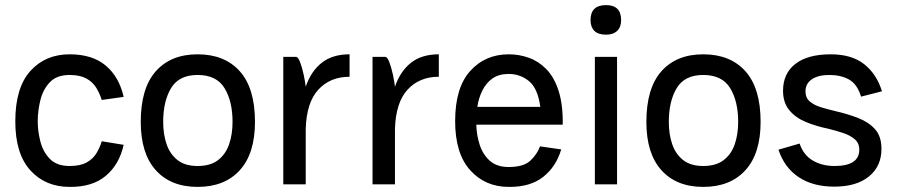

<svg xmlns="http://www.w3.org/2000/svg" viewBox="-20 -723 3517 753"><path d="M253 10Q158 10 99 -55Q40 -120 40 -247Q40 -379 99 -444.5Q158 -510 253 -510Q342 -510 394.5 -466Q447 -422 465 -343L379 -331Q371 -357 357 -379.5Q343 -402 318 -415.5Q293 -429 253 -429Q203 -429 176 -401Q149 -373 138.5 -331Q128 -289 128 -247Q128 -208 138.5 -167.5Q149 -127 176 -99.5Q203 -72 253 -72Q295 -72 320 -86Q345 -100 358.5 -122.5Q372 -145 379 -169L465 -155Q448 -78 395 -33.5Q342 11 253 10Z M532 -245Q532 -377 591 -443.5Q650 -510 755 -510Q861 -510 920.5 -443.5Q980 -377 980 -245Q980 -121 920.5 -55.5Q861 10 755 10Q650 10 591 -55.5Q532 -121 532 -245ZM755 -72Q805 -72 835 -95Q865 -118 878.5 -157Q892 -196 892 -245Q892 -326 860.5 -377.5Q829 -429 755 -429Q682 -429 651 -377.5Q620 -326 620 -245Q620 -196 633.5 -157Q647 -118 676.5 -95Q706 -72 755 -72Z M1091 0V-500H1141Q1149 -500 1157 -479Q1165 -458 1171 -430Q1177 -402 1179 -383Q1200 -444 1242 -477Q1284 -510 1351 -510V-422Q1275 -422 1228.5 -371.5Q1182 -321 1179 -217V0Z M1441 0V-500H1491Q1499 -500 1507 -479Q1515 -458 1521 -430Q1527 -402 1529 -383Q1550 -444 1592 -477Q1634 -510 1701 -510V-422Q1625 -422 1578.5 -371.5Q1532 -321 1529 -217V0Z M2098 -149 2181 -137Q2161 -69 2110 -29Q2059 11 1975 10Q1883 10 1824 -55.5Q1765 -121 1765 -248Q1765 -379 1824 -444.5Q1883 -510 1975 -510Q2016 -510 2054 -496.5Q2092 -483 2122.5 -452Q2153 -421 2170.5 -367.5Q2188 -314 2187 -234H1848Q1849 -194 1861 -156Q1873 -118 1900.5 -93Q1928 -68 1975 -68Q2033 -68 2059.5 -92.5Q2086 -117 2098 -149ZM1975 -433Q1936 -433 1911 -415Q1886 -397 1871.5 -367.5Q1857 -338 1852 -304H2099Q2089 -377 2054.5 -405Q2020 -433 1975 -433Z M2296 -644Q2296 -703 2357 -703Q2416 -703 2416 -644Q2416 -617 2400.5 -602Q2385 -587 2357 -587Q2326 -587 2311 -602Q2296 -617 2296 -644ZM2313 -500H2400V0H2313Z M2515 -245Q2515 -377 2574 -443.5Q2633 -510 2738 -510Q2844 -510 2903.5 -443.5Q2963 -377 2963 -245Q2963 -121 2903.5 -55.5Q2844 10 2738 10Q2633 10 2574 -55.5Q2515 -121 2515 -245ZM2738 -72Q2788 -72 2818 -95Q2848 -118 2861.5 -157Q2875 -196 2875 -245Q2875 -326 2843.5 -377.5Q2812 -429 2738 -429Q2665 -429 2634 -377.5Q2603 -326 2603 -245Q2603 -196 2616.5 -157Q2630 -118 2659.5 -95Q2689 -72 2738 -72Z M3252 9Q3168 9 3112 -28.5Q3056 -66 3033 -136L3116 -160Q3131 -115 3167.5 -93.5Q3204 -72 3253 -72Q3350 -72 3350 -136Q3350 -162 3331.5 -177.5Q3313 -193 3285 -202Q3257 -211 3229 -218Q3180 -228 3139.5 -245Q3099 -262 3075 -291.5Q3051 -321 3051 -367Q3051 -435 3099.5 -472.5Q3148 -510 3238 -510Q3320 -510 3369 -471.5Q3418 -433 3439 -365L3357 -344Q3342 -393 3310 -411Q3278 -429 3232 -429Q3189 -429 3164 -412Q3139 -395 3139 -365Q3139 -339 3156.5 -324.5Q3174 -310 3201 -302Q3228 -294 3257 -287Q3305 -276 3346 -260Q3387 -244 3412 -216Q3437 -188 3437 -139Q3437 -71 3388 -31Q3339 9 3252 9Z"/></svg>

Font: Haskoy Medium
Style: Regular
Weight: 500
Designer: Ertekin Erdin
Foundry: Ertekin Erdin
Version: Version 1.500; ttfautohint (v1.8.3)